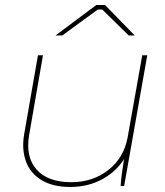

<svg xmlns="http://www.w3.org/2000/svg" viewBox="-20 -740 655 764"><path d="M76 -205 131 -520H151L96 -203Q81 -116 125.5 -65.5Q170 -15 264 -15Q349 -15 411 -63.5Q473 -112 488 -194L546 -520H566L474 0H460Q461 -21 466 -57Q471 -93 478 -135L484 -125Q453 -65 393.5 -30.5Q334 4 260 4Q190 4 145 -23.5Q100 -51 83 -98.5Q66 -146 76 -205ZM492 -599 387 -702H369L228 -599H201L363 -720H398L516 -599Z"/></svg>

Font: Fixel Italic Variable Display Thin
Style: Italic
Weight: 100
Italic angle: -10°
Designer: AlfaBravo + MacPaw
Foundry: Kyrylo Tkachov, Marchela Mozhyna, Serhii Makarenko, Maria Weinstein, Zakhar Kryvoshyya
Version: Version 1.210;Glyphs 3.2 (3217)